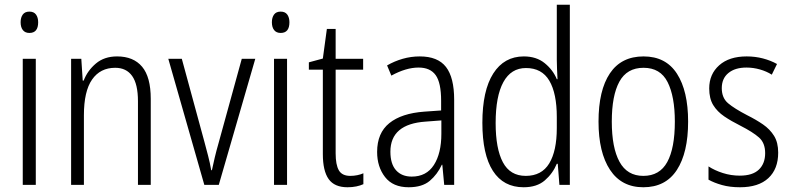

<svg xmlns="http://www.w3.org/2000/svg" viewBox="-20 -780 3339 810"><path d="M104 -731Q123 -731 132 -718.5Q141 -706 141 -686Q141 -641 104 -641Q86 -641 76.5 -653Q67 -665 67 -686Q67 -706 76 -718.5Q85 -731 104 -731ZM131 -532V0H76V-532Z M474 -542Q543 -542 579.5 -498.5Q616 -455 616 -363V0H562V-353Q562 -425 537.5 -459.5Q513 -494 466 -494Q403 -494 368.5 -444.5Q334 -395 334 -294V0H280V-532H323L329 -440H333Q349 -482 384.5 -512Q420 -542 474 -542Z M842 0 690 -532H747L842 -183Q850 -153 858 -122.5Q866 -92 871 -62H874Q879 -86 886 -115.5Q893 -145 902 -176L1000 -532H1057L903 0Z M1164 -731Q1183 -731 1192 -718.5Q1201 -706 1201 -686Q1201 -641 1164 -641Q1146 -641 1136.5 -653Q1127 -665 1127 -686Q1127 -706 1136 -718.5Q1145 -731 1164 -731ZM1191 -532V0H1136V-532Z M1458 -38Q1473 -38 1487.5 -41Q1502 -44 1513 -49V-3Q1500 3 1483 6.5Q1466 10 1446 10Q1391 10 1366.5 -24.5Q1342 -59 1342 -130V-486H1283V-517L1342 -533L1359 -658H1396V-532H1512V-486H1396V-133Q1396 -85 1409.5 -61.5Q1423 -38 1458 -38Z M1751 -542Q1827 -542 1861.5 -497.5Q1896 -453 1896 -359V0H1854L1846 -85H1844Q1825 -44 1793 -17Q1761 10 1704 10Q1638 10 1604.5 -33Q1571 -76 1571 -139Q1571 -219 1622.5 -260.5Q1674 -302 1770 -309L1841 -314V-355Q1841 -431 1818 -463Q1795 -495 1746 -495Q1693 -495 1631 -461L1613 -504Q1644 -522 1679 -532Q1714 -542 1751 -542ZM1776 -267Q1627 -257 1627 -140Q1627 -88 1651 -61.5Q1675 -35 1717 -35Q1779 -35 1810.5 -84Q1842 -133 1842 -216V-272Z M2189 10Q2104 10 2059.5 -59Q2015 -128 2015 -262Q2015 -398 2061 -470Q2107 -542 2190 -542Q2243 -542 2278 -513.5Q2313 -485 2329 -446H2332Q2331 -468 2330 -488.5Q2329 -509 2329 -527V-760H2384V0H2340L2333 -89H2329Q2312 -48 2278.5 -19Q2245 10 2189 10ZM2198 -38Q2265 -38 2297 -90.5Q2329 -143 2329 -240V-286Q2329 -386 2297.5 -439.5Q2266 -493 2199 -493Q2136 -493 2103.5 -433.5Q2071 -374 2071 -261Q2071 -153 2101.5 -95.5Q2132 -38 2198 -38Z M2883 -267Q2883 -136 2835.5 -63Q2788 10 2694 10Q2602 10 2553.5 -63.5Q2505 -137 2505 -267Q2505 -399 2553 -470.5Q2601 -542 2695 -542Q2789 -542 2836 -469Q2883 -396 2883 -267ZM2561 -267Q2561 -157 2593.5 -97.5Q2626 -38 2694 -38Q2763 -38 2795 -96.5Q2827 -155 2827 -267Q2827 -373 2796.5 -433.5Q2766 -494 2695 -494Q2625 -494 2593 -435.5Q2561 -377 2561 -267Z M3263 -136Q3263 -67 3221.5 -28.5Q3180 10 3102 10Q3059 10 3025.5 0.5Q2992 -9 2969 -22V-78Q2995 -61 3029.5 -50Q3064 -39 3101 -39Q3155 -39 3181.5 -64.5Q3208 -90 3208 -134Q3208 -177 3182 -200Q3156 -223 3103 -250Q3065 -269 3035.5 -289Q3006 -309 2989 -336.5Q2972 -364 2972 -407Q2972 -467 3014 -504.5Q3056 -542 3130 -542Q3166 -542 3198.5 -533.5Q3231 -525 3258 -510L3236 -465Q3214 -479 3186 -487Q3158 -495 3129 -495Q3081 -495 3053 -472Q3025 -449 3025 -408Q3025 -367 3051.5 -344.5Q3078 -322 3132 -294Q3170 -275 3199 -255Q3228 -235 3245.5 -207Q3263 -179 3263 -136Z"/></svg>

Font: Noto Sans Telugu Condensed Light
Style: Regular
Weight: 300
Width: 3
Designer: Jelle Bosma - Monotype Design Team
Foundry: Monotype Imaging Inc.
Version: Version 2.005; ttfautohint (v1.8.4.7-5d5b)